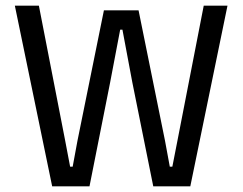

<svg xmlns="http://www.w3.org/2000/svg" viewBox="-20 -659 858 679"><path d="M296.5 0H164.5L32.5 -639H117.5L210.5 -161.5L228 -69.5H237L254 -161.5L347.5 -622.5H470L563.5 -161.5L580.5 -69.5H589.5L607.5 -161.5L700.5 -639H784.5L653 0H522L448 -367.5L413 -554H405L369.5 -367.5Z"/></svg>

Font: Anek Devanagari
Style: Regular
Weight: 400
Designer: Kailash Malviya (Devanagari) & Yesha Goshar (Latin)
Foundry: Ek Type
Version: Version 1.003